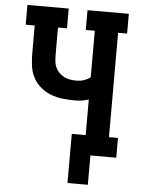

<svg xmlns="http://www.w3.org/2000/svg" viewBox="-59 -781 718 977"><g transform="rotate(5 300.0 -292.5)"><path d="M427 150H323V-101H394V-283Q377 -277 359.5 -274.5Q342 -272 324 -272Q292 -272 260.5 -275.5Q229 -279 199.5 -290.5Q170 -302 146 -323Q122 -344 108 -372.5Q94 -401 90.5 -432.5Q87 -464 87 -496V-634H41V-735H252V-634H206V-496Q206 -479 207.5 -462.5Q209 -446 215.5 -431.5Q222 -417 233.5 -405Q245 -393 260 -385.5Q275 -378 291 -375.5Q307 -373 324 -373Q343 -373 361 -379Q379 -385 394 -396V-634H348V-735H559V-634H513V-101H559V0H427Z"/></g></svg>

Font: Iosevka HT Extended
Style: Bold
Weight: 700
Width: 7
Monospace: yes
Designer: Belleve Invis
Foundry: Belleve Invis
Version: Version 32.3.0; ttfautohint (v1.8.4)